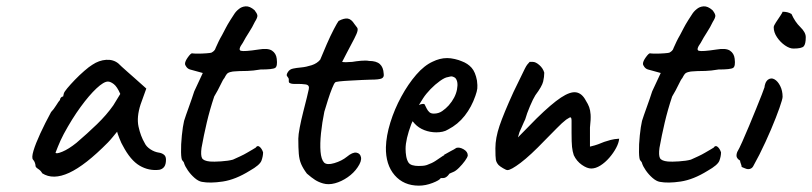

<svg xmlns="http://www.w3.org/2000/svg" viewBox="-20 -577 2559 605"><path d="M113 -31Q109 -39 100.5 -44.5Q92 -50 92 -54Q92 -58 90 -64Q88 -70 84 -74Q79 -80 85.5 -102Q92 -124 107 -156.5Q122 -189 141 -224Q149 -232 157 -245Q165 -258 169 -262Q169 -266 172 -269.5Q175 -273 179 -273L181 -282Q182 -287 192 -299Q202 -311 216 -325.5Q230 -340 245.5 -353.5Q261 -367 271 -373Q292 -387 314.5 -388.5Q337 -390 353 -377Q356 -374 364 -366.5Q372 -359 383 -349.5Q394 -340 404 -331L441 -298L423 -248Q410 -208 416.5 -178Q423 -148 436 -126Q441 -115 454 -106.5Q467 -98 481 -96Q489 -95 496 -90Q503 -85 503 -74Q503 -59 497.5 -51.5Q492 -44 482 -42Q449 -38 420 -55Q391 -72 367 -118Q363 -124 356.5 -140.5Q350 -157 349 -162Q345 -157 335.5 -145.5Q326 -134 320 -128Q249 -56 198 -32.5Q147 -9 113 -31ZM155 -96Q157 -91 176.5 -99Q196 -107 221 -127Q255 -156 285.5 -185.5Q316 -215 337 -245L359 -281Q349 -304 338.5 -312Q328 -320 320 -320Q307 -320 284 -298.5Q261 -277 234 -240Q207 -203 181 -155Q170 -134 162.5 -115Q155 -96 155 -96Z M616 -4Q605 -6 593 -16.5Q581 -27 572 -40Q563 -53 560 -63Q560 -65 557.5 -68Q555 -71 555 -71Q551 -74 550.5 -97.5Q550 -121 553 -150Q556 -179 560 -196Q565 -212 575 -239.5Q585 -267 592 -289L619 -347L579 -358Q572 -360 567.5 -366Q563 -372 563 -376Q563 -384 572 -396.5Q581 -409 585 -409Q590 -408 603.5 -408Q617 -408 630 -409Q643 -410 646 -411Q650 -413 654 -416.5Q658 -420 660 -427Q665 -438 669 -446.5Q673 -455 680 -467Q687 -480 691.5 -489Q696 -498 706 -514Q711 -521 717 -531Q723 -541 732 -548Q741 -556 754 -557Q767 -558 782 -545Q790 -535 791 -528.5Q792 -522 783 -508Q775 -491 764.5 -475Q754 -459 745 -442Q729 -420 739 -417Q749 -414 795 -421Q824 -426 837 -417.5Q850 -409 852 -392Q855 -368 847 -363Q839 -358 801 -358Q777 -354 760 -353.5Q743 -353 735 -353Q722 -352 718 -352Q714 -352 706 -350Q698 -348 694.5 -343.5Q691 -339 687 -331Q683 -327 675 -310Q667 -293 655 -273Q641 -231 631.5 -190.5Q622 -150 615 -111Q612 -88 616.5 -79Q621 -70 642 -68Q653 -67 676.5 -68.5Q700 -70 714 -74Q725 -79 737 -84.5Q749 -90 759 -96Q768 -101 777 -106.5Q786 -112 786 -112Q791 -120 798 -114.5Q805 -109 809 -97Q809 -85 804 -71Q799 -57 767 -39Q722 -11 682 -5Q642 1 616 -4Z M998 1Q984 -3 973 -10Q962 -17 947 -30Q935 -46 929 -60Q923 -74 921.5 -92.5Q920 -111 920 -140Q920 -152 924.5 -175.5Q929 -199 935.5 -224.5Q942 -250 947 -270Q952 -290 953 -296Q956 -309 943 -311Q930 -313 914.5 -312.5Q899 -312 894 -315Q890 -316 890 -321Q890 -326 890 -326Q890 -330 888.5 -331.5Q887 -333 884 -338Q882 -342 887.5 -350.5Q893 -359 904 -361Q913 -363 929 -364.5Q945 -366 962 -371.5Q979 -377 989 -389Q998 -411 1009.5 -437.5Q1021 -464 1032 -485Q1043 -506 1047 -511Q1064 -520 1075.5 -518.5Q1087 -517 1097 -501Q1102 -494 1105 -490.5Q1108 -487 1106.5 -479.5Q1105 -472 1096.5 -455.5Q1088 -439 1071 -407Q1066 -397 1062 -389.5Q1058 -382 1058 -382Q1062 -381 1070 -381Q1078 -381 1090 -382Q1101 -384 1117 -385.5Q1133 -387 1143 -385Q1166 -385 1177 -375Q1188 -365 1189 -345Q1191 -334 1183 -330Q1175 -326 1148 -326Q1139 -326 1121 -325Q1103 -324 1083 -323Q1063 -322 1049.5 -320.5Q1036 -319 1036 -317Q1033 -315 1026.5 -299Q1020 -283 1013.5 -262.5Q1007 -242 1002 -225Q995 -191 991.5 -157.5Q988 -124 990 -99.5Q992 -75 1001 -65Q1010 -56 1033.5 -63Q1057 -70 1073 -83Q1091 -98 1103 -96Q1115 -94 1117.5 -81.5Q1120 -69 1107 -50Q1095 -32 1075.5 -18.5Q1056 -5 1035.5 0.5Q1015 6 998 1Z M1300 8Q1252 8 1223.5 -25Q1195 -58 1196 -113Q1197 -149 1210 -191Q1223 -233 1244.5 -272.5Q1266 -312 1291.5 -341.5Q1317 -371 1344 -383Q1354 -388 1365.5 -391Q1377 -394 1389 -394Q1400 -394 1413 -391Q1426 -388 1435 -384Q1454 -377 1466 -363.5Q1478 -350 1483 -323Q1485 -307 1484 -298Q1483 -289 1478 -275Q1466 -240 1444.5 -212.5Q1423 -185 1392 -169Q1384 -164 1374.5 -162Q1365 -160 1355 -160Q1335 -160 1317 -167Q1299 -174 1287 -187L1280 -195L1276 -186Q1267 -162 1262.5 -142.5Q1258 -123 1258 -108Q1258 -96 1260 -84.5Q1262 -73 1267 -65Q1271 -59 1279.5 -56.5Q1288 -54 1299 -54Q1305 -54 1312 -54.5Q1319 -55 1325 -57Q1342 -63 1353 -70.5Q1364 -78 1376 -86L1380 -88L1379 -89Q1392 -96 1400.5 -101Q1409 -106 1410 -106Q1414 -108 1418 -111Q1428 -114 1441 -106.5Q1454 -99 1454 -87Q1453 -81 1445 -70Q1437 -59 1426.5 -48.5Q1416 -38 1408 -35Q1406 -34 1401 -32Q1396 -30 1394 -28H1395Q1386 -16 1377 -16H1369Q1365 -9 1343 -0.5Q1321 8 1300 8ZM1347 -219Q1362 -219 1373.5 -227Q1385 -235 1394 -245Q1415 -269 1420 -295Q1425 -321 1414 -332Q1409 -335 1405 -336Q1401 -337 1391 -334Q1382 -333 1366.5 -322Q1351 -311 1336.5 -296Q1322 -281 1313 -267L1300 -246Q1306 -249 1311.5 -249.5Q1317 -250 1318 -248Q1321 -242 1324.5 -235Q1328 -228 1333 -223.5Q1338 -219 1347 -219Z M1579 -41Q1575 -41 1565 -47Q1555 -53 1551 -57Q1544 -65 1542.5 -73.5Q1541 -82 1541 -110Q1541 -142 1554 -180.5Q1567 -219 1598 -287L1634 -361Q1638 -369 1641.5 -373.5Q1645 -378 1649 -382Q1652 -382 1655.5 -382Q1659 -382 1659 -382Q1668 -382 1679.5 -372Q1691 -362 1695 -348Q1695 -335 1691.5 -320Q1688 -305 1667 -277Q1660 -266 1650 -242.5Q1640 -219 1635 -201Q1634 -199 1630.5 -191.5Q1627 -184 1623.5 -175.5Q1620 -167 1617 -161L1612 -144L1671 -204Q1718 -250 1747.5 -269.5Q1777 -289 1795.5 -286Q1814 -283 1826 -260Q1833 -249 1836.5 -239.5Q1840 -230 1841 -216Q1842 -202 1839 -175V-115Q1856 -119 1865 -122.5Q1874 -126 1884 -130Q1893 -133 1904 -136Q1915 -139 1931 -140Q1930 -127 1921.5 -111Q1913 -95 1900 -80Q1887 -65 1872 -55.5Q1857 -46 1843 -46Q1830 -46 1813.5 -57.5Q1797 -69 1788 -88Q1784 -100 1782.5 -114Q1781 -128 1781 -158V-197Q1781 -210 1774.5 -206.5Q1768 -203 1764 -200Q1752 -191 1734 -172.5Q1716 -154 1697 -135Q1651 -87 1620.5 -64Q1590 -41 1579 -41Z M2059 -4Q2048 -6 2036 -16.5Q2024 -27 2015 -40Q2006 -53 2003 -63Q2003 -65 2000.5 -68Q1998 -71 1998 -71Q1994 -74 1993.5 -97.5Q1993 -121 1996 -150Q1999 -179 2003 -196Q2008 -212 2018 -239.5Q2028 -267 2035 -289L2062 -347L2022 -358Q2015 -360 2010.5 -366Q2006 -372 2006 -376Q2006 -384 2015 -396.5Q2024 -409 2028 -409Q2033 -408 2046.5 -408Q2060 -408 2073 -409Q2086 -410 2089 -411Q2093 -413 2097 -416.5Q2101 -420 2103 -427Q2108 -438 2112 -446.5Q2116 -455 2123 -467Q2130 -480 2134.5 -489Q2139 -498 2149 -514Q2154 -521 2160 -531Q2166 -541 2175 -548Q2184 -556 2197 -557Q2210 -558 2225 -545Q2233 -535 2234 -528.5Q2235 -522 2226 -508Q2218 -491 2207.5 -475Q2197 -459 2188 -442Q2172 -420 2182 -417Q2192 -414 2238 -421Q2267 -426 2280 -417.5Q2293 -409 2295 -392Q2298 -368 2290 -363Q2282 -358 2244 -358Q2220 -354 2203 -353.5Q2186 -353 2178 -353Q2165 -352 2161 -352Q2157 -352 2149 -350Q2141 -348 2137.5 -343.5Q2134 -339 2130 -331Q2126 -327 2118 -310Q2110 -293 2098 -273Q2084 -231 2074.5 -190.5Q2065 -150 2058 -111Q2055 -88 2059.5 -79Q2064 -70 2085 -68Q2096 -67 2119.5 -68.5Q2143 -70 2157 -74Q2168 -79 2180 -84.5Q2192 -90 2202 -96Q2211 -101 2220 -106.5Q2229 -112 2229 -112Q2234 -120 2241 -114.5Q2248 -109 2252 -97Q2252 -85 2247 -71Q2242 -57 2210 -39Q2165 -11 2125 -5Q2085 1 2059 -4Z M2337 -44Q2333 -44 2325 -47.5Q2317 -51 2317 -51Q2317 -55 2314.5 -61Q2312 -67 2312 -71Q2305 -75 2302 -81Q2299 -87 2303 -98Q2309 -108 2319 -130.5Q2329 -153 2340.5 -180.5Q2352 -208 2362.5 -234Q2373 -260 2380.5 -279Q2388 -298 2389 -302Q2389 -306 2391.5 -313.5Q2394 -321 2400 -326Q2410 -333 2420.5 -327Q2431 -321 2438.5 -306Q2446 -291 2446 -272Q2446 -265 2436 -236.5Q2426 -208 2409.5 -169Q2393 -130 2373 -90Q2358 -61 2353 -52.5Q2348 -44 2337 -44ZM2480 -424Q2468 -424 2453.5 -434Q2439 -444 2428.5 -459.5Q2418 -475 2418 -491Q2418 -496 2425 -506.5Q2432 -517 2439 -527.5Q2446 -538 2446 -540Q2454 -540 2460.5 -538.5Q2467 -537 2474 -533Q2485 -508 2502 -491.5Q2519 -475 2519 -460Q2519 -438 2512.5 -431Q2506 -424 2480 -424Z"/></svg>

Font: Caveat Medium
Style: Regular
Weight: 500
Designer: Pablo Impallari
Foundry: Pablo Impallari
Version: Version 2.000